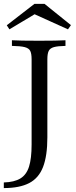

<svg xmlns="http://www.w3.org/2000/svg" viewBox="-31 -779 393 992"><path d="M-11.3 192.7V163.7Q42.7 162.1 74.2 143.1Q105.6 124.2 119 81.9Q132.3 39.5 132.3 -32.3V-472.6Q132.3 -501.6 125.4 -515.7Q118.5 -529.8 96.8 -535.5Q75 -541.1 30.6 -541.9V-571Q70.2 -568.5 171 -568.5Q265.3 -568.5 307.3 -571V-541.9Q266.9 -541.1 247.2 -535.5Q227.4 -529.8 220.6 -515.7Q213.7 -501.6 213.7 -472.6V-69.4Q213.7 25.8 191.5 83.5Q169.4 141.1 119.8 166.9Q70.2 192.7 -11.3 192.7ZM17.7 -627.4 4 -648.4 146.8 -758.9H199.2L335.5 -649.2L320.2 -627.4L125.8 -715.3L162.9 -714.5Z"/></svg>

Font: Playfair
Style: Regular
Weight: 400
Designer: Claus Eggers Sørensen
Foundry: Claus Eggers Sørensen
Version: Version 2.001;gftools[0.9.30]